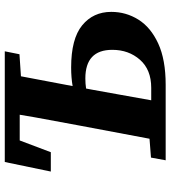

<svg xmlns="http://www.w3.org/2000/svg" viewBox="24 -720 697 784"><g transform="rotate(-90 372.0 -328.5)"><path d="M398 -304Q387 -243 376 -182Q365 -121 354 -59H405Q479 -59 519.5 -105Q560 -151 560 -218Q560 -328 443 -328Q422 -328 402 -325ZM63 -469 102 -657H554L542 -597L452 -591L412 -380Q447 -386 488 -386Q605 -386 660 -341Q715 -296 715 -222Q715 -162 683.5 -111.5Q652 -61 586 -30.5Q520 0 417 0H109L120 -60L197 -66L251 -353Q262 -414 273.5 -474.5Q285 -535 295 -596H190L142 -469Z"/></g></svg>

Font: Source Serif 4 SmText
Style: Bold Italic
Weight: 700
Italic angle: -12°
Designer: Frank Grießhammer
Foundry: Adobe
Version: Version 4.005;hotconv 1.1.0;makeotfexe 2.6.0